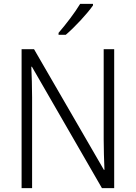

<svg xmlns="http://www.w3.org/2000/svg" viewBox="-20 -967 698 987"><path d="M458 -939V-947H392C365 -902 319 -842 281 -798V-788H318C364 -827 428 -896 458 -939ZM567 0V-714H513V-251C513 -203 515 -139 517 -94H514L155 -714H91V0H145V-466C145 -524 143 -575 141 -624H144L504 0Z"/></svg>

Font: Noto Sans Gujarati SemiCondensed Light
Style: Regular
Weight: 300
Width: 4
Designer: Jelle Bosma - Monotype Design Team, Universal Thirst
Foundry: Monotype Imaging Inc.
Version: Version 2.106